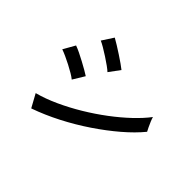

<svg xmlns="http://www.w3.org/2000/svg" viewBox="-139 -1014 1277 1277"><g transform="rotate(45 500.0 -375.0)"><path d="M253 -12 202 -105Q274 -124 351.5 -159.5Q429 -195 504.5 -240.5Q580 -286 648.5 -337.5Q717 -389 773 -442Q829 -495 866 -544Q869 -532 877 -512.5Q885 -493 894 -474.5Q903 -456 908 -447Q858 -386 785 -323.5Q712 -261 624.5 -202Q537 -143 442 -94Q347 -45 253 -12ZM441 -541Q431 -551 407.5 -568Q384 -585 355.5 -603.5Q327 -622 301.5 -637Q276 -652 261 -658L313 -738Q331 -728 357 -712Q383 -696 411 -677.5Q439 -659 462 -643Q485 -627 497 -617ZM308 -338Q295 -349 271.5 -363Q248 -377 220 -391.5Q192 -406 165.5 -418Q139 -430 121 -436L168 -519Q188 -512 215 -499Q242 -486 269.5 -471Q297 -456 321 -442.5Q345 -429 358 -420Z"/></g></svg>

Font: Zen Kaku Gothic New Medium
Style: Regular
Weight: 500
Designer: Yoshimichi Ohira
Foundry: Positype
Version: Version 1.002